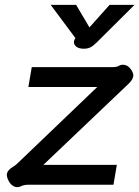

<svg xmlns="http://www.w3.org/2000/svg" viewBox="-20 -762 575 792"><path d="M51 10Q39 10 28 0.5Q17 -9 10 -29Q8 -37 8 -40Q8 -58 32 -73Q43 -79 52 -88L381 -403H97L111 -485H442Q463 -485 471 -491Q479 -495 486 -495Q508 -495 522 -473Q530 -460 530 -451Q530 -436 512 -418L159 -82H462L448 0H97Q78 0 65 7Q59 10 51 10ZM285 -588Q285 -594 288 -600L291 -605L189 -742H294L349 -649L432 -742H535L379 -587Q365 -573 353.5 -567Q342 -561 326 -561Q306 -561 295.5 -569Q285 -577 285 -588Z"/></svg>

Font: Niramit Medium
Style: Italic
Weight: 500
Italic angle: -10°
Designer: Katatrad Aksorn Co.,Ltd.
Foundry: Cadson Demak Co.,Ltd.
Version: Version 1.000; ttfautohint (v1.6)